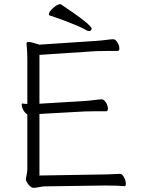

<svg xmlns="http://www.w3.org/2000/svg" viewBox="-20 -895 678 920"><path d="M407 -746Q403 -746 398 -748Q378 -760 347 -773Q316 -786 294.5 -794Q273 -802 262 -806L218 -821Q214 -822 214 -826Q214 -838 234.5 -856.5Q255 -875 268 -875Q271 -875 271 -875Q419 -776 419 -758Q419 -753 415.5 -749.5Q412 -746 407 -746ZM87 -399H89Q99 -397 111 -397V-604Q111 -645 109 -662L107 -685Q107 -694 116 -694Q126 -694 142.5 -689Q159 -684 168 -681L440 -699Q459 -700 490 -704Q512 -707 523 -707Q533 -707 542.5 -692Q552 -677 552 -663Q552 -651 544 -651H502Q460 -651 441 -650L169 -632V-398L385 -411Q404 -412 435 -416Q457 -419 468 -419Q478 -419 487.5 -404Q497 -389 497 -374Q497 -362 489 -362H447Q405 -362 386 -361L169 -349V-54L472 -59Q495 -59 555 -62H556Q565 -62 574 -46Q583 -30 583 -14Q583 -3 577 -3H576Q543 -6 489 -6H473L195 -2Q184 -2 166 2Q163 2 155.5 3.5Q148 5 141 5Q129 5 116.5 -10.5Q104 -26 104 -37Q104 -40 107.5 -57Q111 -74 111 -84V-347Q99 -354 91.5 -368Q84 -382 84 -393Q84 -399 87 -399Z"/></svg>

Font: JyunsaiKaai Light
Style: Regular
Weight: 300
Designer: Fontworks Inc.
Version: Version 0.030;April 7, 2024;FontCreator 14.0.0.2901 64-bit